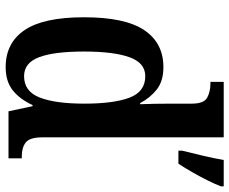

<svg xmlns="http://www.w3.org/2000/svg" viewBox="-86 -714 810 678"><g transform="rotate(90 319.0 -375.0)"><path d="M217 10Q132 10 86.5 -56.5Q41 -123 41 -267Q41 -412 86.5 -479.5Q132 -547 217 -547Q266 -547 295.5 -524Q325 -501 344 -465H348Q347 -488 346.5 -517Q346 -546 346 -574V-647Q346 -690 325 -701.5Q304 -713 276 -713H269V-760H465V-120Q465 -75 483 -61Q501 -47 531 -47H539V0H373L355 -85H351Q331 -41 299.5 -15.5Q268 10 217 10ZM249 -55Q303 -55 324.5 -110.5Q346 -166 346 -268Q346 -371 325 -427Q304 -483 249 -483Q202 -483 182 -427Q162 -371 162 -267Q162 -161 182 -108Q202 -55 249 -55ZM512 -613Q520 -645 529.5 -685Q539 -725 545 -760H638V-750Q630 -729 616.5 -702Q603 -675 587.5 -648Q572 -621 558 -600H512Z"/></g></svg>

Font: Noto Serif Khmer Condensed SemiBold
Style: Regular
Weight: 600
Width: 3
Designer: Danh Hong and the Monotype Design Team
Foundry: Monotype Imaging Inc.
Version: Version 2.004; ttfautohint (v1.8.4.7-5d5b)